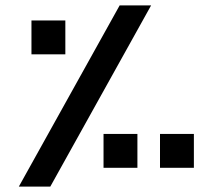

<svg xmlns="http://www.w3.org/2000/svg" viewBox="-20 -694 791 714"><path d="M425 -674 50 0H167L542 -674ZM97 -618V-492H223V-618ZM575 -196V-70H701V-196ZM365 -196V-70H491V-196Z"/></svg>

Font: Noto Kufi Arabic
Style: Bold
Weight: 700
Designer: Monotype Design Team, David Williams, Khaled Hosny
Foundry: Google LLC
Version: Version 2.109